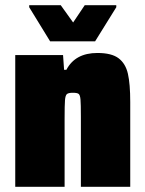

<svg xmlns="http://www.w3.org/2000/svg" viewBox="-20 -723 563 743"><path d="M39 -510H224L228 -453H237Q271 -518 357 -518Q412 -518 439 -497.5Q466 -477 475 -437.5Q484 -398 484 -328V0H293V-271Q293 -321 291.5 -338Q290 -355 284.5 -359.5Q279 -364 262 -364Q245 -364 239 -359Q233 -354 231.5 -335.5Q230 -317 230 -263V0H39ZM174 -563 93 -695V-703H215L263 -636L308 -703H430V-695L348 -563Z"/></svg>

Font: Saira Semi Condensed Black
Style: Regular
Weight: 900
Width: 4
Designer: Hector Gatti with collaboration of the Omnibus-Type team
Foundry: Omnibus-Type
Version: Version 1.001; ttfautohint (v1.8)